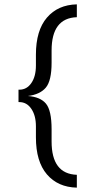

<svg xmlns="http://www.w3.org/2000/svg" viewBox="-20 -732 418 882"><path d="M333 130Q246 128 195.5 69Q145 10 145 -101V-152Q145 -201 124 -232Q103 -263 69 -263H65V-320H69Q103 -320 124 -350.5Q145 -381 145 -431V-481Q145 -592 195.5 -651Q246 -710 333 -712V-653Q217 -649 217 -500V-444Q217 -361 190.5 -329.5Q164 -298 108 -291Q165 -287 191 -256Q217 -225 217 -138V-82Q217 67 333 71Z"/></svg>

Font: Overpass Light
Style: Regular
Weight: 300
Designer: Delve Withrington, Thomas Jockin
Foundry: Delve Fonts
Version: Version 3.000;DELV;Overpass